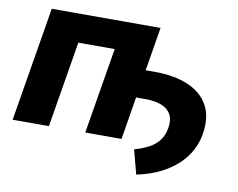

<svg xmlns="http://www.w3.org/2000/svg" viewBox="-76 -636 1097 886"><g transform="rotate(10 473.0 -193.0)"><path d="M614.3 150.4 584.5 37.1Q624 25.9 652.6 10.5Q681.2 -4.9 698.7 -28.1Q716.3 -51.3 722.7 -85.4Q729.5 -125 716.1 -150.4Q702.6 -175.8 671.4 -188Q640.1 -200.2 593.3 -200.2H501L522.9 -331.5H615.2Q707 -331.5 772.2 -304.2Q837.4 -276.9 867.7 -222.4Q897.9 -168 884.3 -87.4Q877.9 -46.4 857.9 -9Q837.9 28.3 804.2 59.6Q770.5 90.8 723.1 114.3Q675.8 137.7 614.3 150.4ZM607.4 -535.6 519 0H349.1L416 -402.8H245.6L178.7 0H8.8L97.7 -535.6Z"/></g></svg>

Font: Inter 20pt ExtraBold
Style: Italic
Weight: 800
Italic angle: -9.3988°
Version: Version 4.001;git-66647c0bb